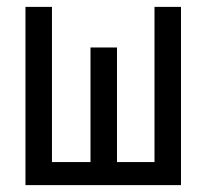

<svg xmlns="http://www.w3.org/2000/svg" viewBox="-20 -538 600 558"><path d="M54 0V-518H131V-67H243V-400H320V-67H429V-518H506V0Z"/></svg>

Font: Ubuntu Sans Mono
Style: Regular
Weight: 400
Monospace: yes
Designer: Dalton Maag Ltd
Foundry: Dalton Maag Ltd
Version: Version 1.006